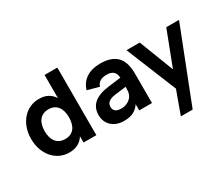

<svg xmlns="http://www.w3.org/2000/svg" viewBox="-149 -1126 2069 1772"><g transform="rotate(-30 886.0 -240.0)"><path d="M579 -720V0H443V-66.5Q419 -28 380.5 -6.5Q342 15 284 15Q232.5 15 187.8 -6Q143 -27 110.2 -64.8Q77.5 -102.5 58.8 -155Q40 -207.5 40 -270Q40 -333 58.8 -385.5Q77.5 -438 110.2 -475.5Q143 -513 187.8 -534Q232.5 -555 284 -555Q342 -555 380.5 -533.5Q419 -512 443 -473.5V-720ZM314 -428Q281.5 -428 257 -416.5Q232.5 -405 216.2 -384Q200 -363 192 -334Q184 -305 184 -270Q184 -234 192.2 -204.8Q200.5 -175.5 216.8 -155Q233 -134.5 257.5 -123.2Q282 -112 314 -112Q347.5 -112 371.8 -123.5Q396 -135 411.8 -155.8Q427.5 -176.5 435.2 -205.8Q443 -235 443 -270Q443 -306.5 434.8 -335.8Q426.5 -365 410.2 -385.5Q394 -406 370 -417Q346 -428 314 -428Z M939 -555Q1057.5 -555 1114.8 -496.2Q1172 -437.5 1172 -315V0H1036V-66.5Q1010 -25.5 969 -5.2Q928 15 869 15Q828.5 15 795.5 3.2Q762.5 -8.5 738.8 -30.2Q715 -52 702 -82.2Q689 -112.5 689 -149Q689 -305 900.5 -331.5L1036 -348.5Q1033.5 -393.5 1009 -414.8Q984.5 -436 939 -436Q894.5 -436 868.8 -420.2Q843 -404.5 831 -370L708 -404Q730.5 -477.5 789.8 -516.2Q849 -555 939 -555ZM920.5 -237Q822 -225 822 -161Q822 -97 903 -97Q924.5 -97 943.2 -102.2Q962 -107.5 977.5 -116.8Q993 -126 1004.8 -138.2Q1016.5 -150.5 1023 -164Q1032.5 -183 1034.2 -204.5Q1036 -226 1036 -244V-251.5Z M1341 240 1430 -4.5 1212 -540H1353L1495 -172.5L1636 -540H1772L1467 240Z"/></g></svg>

Font: Vela Sans ExtBd
Style: Regular
Weight: 800
Designer: Principal design: Mikhail Sharanda - project Manrope.
Design modification: Ravid Balaliev
Foundry: Mikhail Sharanda
Version: Version 1.001